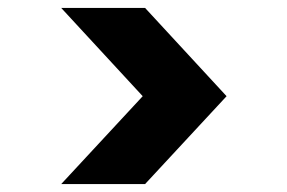

<svg xmlns="http://www.w3.org/2000/svg" viewBox="-20 -592 723 483"><path d="M339 -350 134 -572H345L550 -350L345 -129H134Z"/></svg>

Font: Parkinsans Light
Style: Bold
Weight: 700
Version: Version 1.000